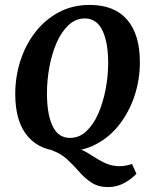

<svg xmlns="http://www.w3.org/2000/svg" viewBox="-20 -604 614 781"><path d="M419 157Q380 157 352.5 139Q325 121 302 94.5Q279 68 253 44Q227 20 190 7L277 -4Q293 -1 304.5 2.5Q316 6 331.5 15Q347 24 377 43Q405 60 425.5 66Q446 72 465 72Q479 72 492 69.5Q505 67 517 63L535 103Q514 125 484.5 141Q455 157 419 157ZM245 12Q146 12 94 -48Q42 -108 42 -221Q42 -292 63 -357Q84 -422 123.5 -473Q163 -524 219 -554Q275 -584 345 -584Q445 -584 497 -524Q549 -464 549 -351Q549 -280 527.5 -215Q506 -150 466.5 -98.5Q427 -47 371 -17.5Q315 12 245 12ZM265 -43Q302 -43 331 -70Q360 -97 379.5 -141.5Q399 -186 409.5 -240Q420 -294 420 -348Q420 -432 396.5 -480.5Q373 -529 325 -529Q288 -529 259 -502Q230 -475 210.5 -430.5Q191 -386 181 -332Q171 -278 171 -224Q171 -139 194 -91Q217 -43 265 -43Z"/></svg>

Font: Rasa SemiBold
Style: Italic
Weight: 600
Italic angle: -7.10001°
Designer: Anna Giedrys (Yrsa+Rasa design), David Brezina (Yrsa art-direction, Rasa art-direction, design)
Foundry: Rosetta Type Foundry
Version: Version 2.004